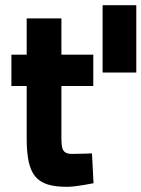

<svg xmlns="http://www.w3.org/2000/svg" viewBox="-20 -710 546 741"><path d="M376 -690V-430H506V-690ZM340 -499H217V-639H83V-499H24V-378H83V-178C83 -34 118 11 239 11C274 11 341 -3 341 -3L335 -118C335 -118 287 -116 259 -116C217 -116 217 -139 217 -189V-378H340Z"/></svg>

Font: RazerF5
Style: Bold
Weight: 700
Foundry: Razer Inc.
Version: Version 2